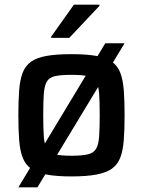

<svg xmlns="http://www.w3.org/2000/svg" viewBox="-20 -751 615 826"><path d="M59 55 433 -565H516L141 55ZM287 8Q223 8 180.5 0Q138 -8 113.5 -25.5Q89 -43 77.5 -73Q66 -103 62.5 -148Q59 -193 59 -256Q59 -318 62.5 -363Q66 -408 77.5 -438Q89 -468 113.5 -485.5Q138 -503 180.5 -510.5Q223 -518 287 -518Q352 -518 394.5 -510.5Q437 -503 461.5 -485.5Q486 -468 497.5 -438Q509 -408 512.5 -363Q516 -318 516 -256Q516 -193 512.5 -148Q509 -103 497.5 -73Q486 -43 461.5 -25.5Q437 -8 394.5 0Q352 8 287 8ZM287 -81Q333 -81 358 -87Q383 -93 393.5 -111Q404 -129 406.5 -164Q409 -199 409 -256Q409 -313 406.5 -347.5Q404 -382 393.5 -400Q383 -418 358 -423.5Q333 -429 287 -429Q242 -429 217 -423.5Q192 -418 181.5 -400Q171 -382 168.5 -347.5Q166 -313 166 -256Q166 -199 168.5 -164Q171 -129 181.5 -111Q192 -93 217 -87Q242 -81 287 -81ZM200 -588V-593L298 -731H408V-726L278 -588Z"/></svg>

Font: Saira Thin Medium
Style: Regular
Weight: 500
Version: Version 1.101